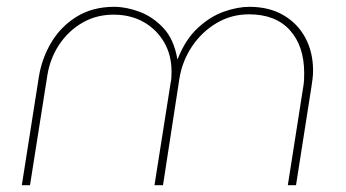

<svg xmlns="http://www.w3.org/2000/svg" viewBox="-20 -543 1014 563"><path d="M44 0 94 -318Q103 -373 131 -419.5Q159 -466 205.5 -494.5Q252 -523 315 -523Q350 -523 389 -508.5Q428 -494 459 -461Q490 -428 500 -370H501Q524 -428 560.5 -461.5Q597 -495 637 -509Q677 -523 711 -523Q770 -523 812 -498Q854 -473 876 -431Q898 -389 898 -336Q898 -324 896.5 -312Q895 -300 893 -287L848 0H824L869 -287Q871 -298 871.5 -308Q872 -318 872 -328Q872 -408 830 -454.5Q788 -501 710 -501Q658 -501 614.5 -475Q571 -449 542.5 -406Q514 -363 506 -312L458 0H433L480 -298Q482 -307 482.5 -315.5Q483 -324 483 -333Q483 -382 461 -419.5Q439 -457 401 -478.5Q363 -500 313 -500Q262 -500 221 -476Q180 -452 153.5 -412Q127 -372 119 -323L68 0Z"/></svg>

Font: MuseoModerno Thin Thin
Style: Italic
Weight: 250
Italic angle: -9°
Version: Version 1.003